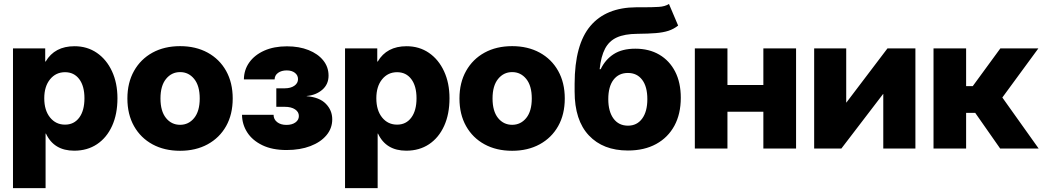

<svg xmlns="http://www.w3.org/2000/svg" viewBox="-20 -765 5370 989"><path d="M46.9 204.1V-515.6H212.9V-448.2H215.3Q261.7 -526.9 363.8 -526.9Q429.2 -526.9 479 -492.7Q528.8 -458.5 556.9 -397.9Q585 -337.4 585 -258.8Q585 -177.2 557.4 -116.5Q529.8 -55.7 479.7 -22.2Q429.7 11.2 362.3 11.2Q257.8 11.2 216.8 -76.7H214.8V204.1ZM314.9 -123Q361.3 -123 388.2 -159.2Q415 -195.3 415 -258.8Q415 -321.8 388.2 -357.4Q361.3 -393.1 314.9 -393.1Q267.6 -393.1 237.8 -356.4Q208 -319.8 208 -258.8Q208 -196.8 237.8 -159.9Q267.6 -123 314.9 -123Z M907.7 11.7Q826.7 11.7 765.6 -21.5Q704.6 -54.7 670.4 -115.2Q636.2 -175.8 636.2 -257.8Q636.2 -338.9 670.4 -399.7Q704.6 -460.4 765.6 -493.9Q826.7 -527.3 907.7 -527.3Q988.3 -527.3 1049.6 -493.9Q1110.8 -460.4 1144.8 -399.7Q1178.7 -338.9 1178.7 -257.8Q1178.7 -175.8 1144.8 -115.5Q1110.8 -55.2 1049.6 -21.7Q988.3 11.7 907.7 11.7ZM907.7 -122.1Q951.7 -122.1 980.2 -157.2Q1008.8 -192.4 1008.8 -257.8Q1008.8 -323.2 980.2 -358.4Q951.7 -393.6 907.7 -393.6Q863.8 -393.6 835.2 -358.4Q806.6 -323.2 806.6 -257.8Q806.6 -192.4 835 -157.2Q863.3 -122.1 907.7 -122.1Z M1456.1 7.8Q1382.3 7.8 1331.1 -17.1Q1279.8 -42 1253.4 -83.3Q1227.1 -124.5 1226.6 -173.8H1389.2Q1389.2 -150.4 1407.5 -136Q1425.8 -121.6 1455.6 -121.6Q1483.9 -121.6 1501.7 -134.3Q1519.5 -147 1519.5 -167.5Q1519.5 -188.5 1499.8 -201.7Q1480 -214.8 1446.8 -214.8H1403.3V-310.1H1446.8Q1477.1 -310.1 1496.1 -323.2Q1515.1 -336.4 1515.1 -357.4Q1515.1 -377.4 1499 -389.9Q1482.9 -402.3 1457 -402.3Q1430.2 -402.3 1412.6 -389.9Q1395 -377.4 1394.5 -356H1236.3Q1236.8 -405.3 1264.2 -443.6Q1291.5 -481.9 1341.3 -504.2Q1391.1 -526.4 1458 -526.4Q1521 -526.4 1569.3 -507.1Q1617.7 -487.8 1645 -453.9Q1672.4 -419.9 1672.4 -375.5Q1672.4 -330.6 1640.1 -302.7Q1607.9 -274.9 1559.6 -270.5V-269.5Q1625.5 -264.2 1658.4 -230.5Q1691.4 -196.8 1691.4 -150.4Q1691.4 -104 1661.6 -68.4Q1631.8 -32.7 1578.9 -12.5Q1525.9 7.8 1456.1 7.8Z M1757.3 204.1V-515.6H1923.3V-448.2H1925.8Q1972.2 -526.9 2074.2 -526.9Q2139.6 -526.9 2189.5 -492.7Q2239.3 -458.5 2267.3 -397.9Q2295.4 -337.4 2295.4 -258.8Q2295.4 -177.2 2267.8 -116.5Q2240.2 -55.7 2190.2 -22.2Q2140.1 11.2 2072.8 11.2Q1968.3 11.2 1927.2 -76.7H1925.3V204.1ZM2025.4 -123Q2071.8 -123 2098.6 -159.2Q2125.5 -195.3 2125.5 -258.8Q2125.5 -321.8 2098.6 -357.4Q2071.8 -393.1 2025.4 -393.1Q1978 -393.1 1948.2 -356.4Q1918.5 -319.8 1918.5 -258.8Q1918.5 -196.8 1948.2 -159.9Q1978 -123 2025.4 -123Z M2618.2 11.7Q2537.1 11.7 2476.1 -21.5Q2415 -54.7 2380.9 -115.2Q2346.7 -175.8 2346.7 -257.8Q2346.7 -338.9 2380.9 -399.7Q2415 -460.4 2476.1 -493.9Q2537.1 -527.3 2618.2 -527.3Q2698.7 -527.3 2760 -493.9Q2821.3 -460.4 2855.2 -399.7Q2889.2 -338.9 2889.2 -257.8Q2889.2 -175.8 2855.2 -115.5Q2821.3 -55.2 2760 -21.7Q2698.7 11.7 2618.2 11.7ZM2618.2 -122.1Q2662.1 -122.1 2690.7 -157.2Q2719.2 -192.4 2719.2 -257.8Q2719.2 -323.2 2690.7 -358.4Q2662.1 -393.6 2618.2 -393.6Q2574.2 -393.6 2545.7 -358.4Q2517.1 -323.2 2517.1 -257.8Q2517.1 -192.4 2545.4 -157.2Q2573.7 -122.1 2618.2 -122.1Z M3425.8 -744.6 3473.1 -633.3Q3450.2 -615.2 3423.3 -606.4Q3396.5 -597.7 3358.4 -594.5Q3320.3 -591.3 3262.7 -590.8Q3197.8 -590.3 3157.7 -572.3Q3117.7 -554.2 3096.7 -514.4Q3075.7 -474.6 3068.8 -408.7H3074.2Q3097.7 -458 3141.1 -486.1Q3184.6 -514.2 3252.4 -514.2Q3323.7 -514.2 3376.2 -483.4Q3428.7 -452.6 3457.8 -396Q3486.8 -339.4 3486.8 -261.2Q3486.8 -178.2 3453.9 -117.4Q3420.9 -56.6 3359.9 -23.2Q3298.8 10.3 3214.4 10.3Q3086.4 10.3 3013.2 -67.6Q2939.9 -145.5 2939.9 -293.5V-334Q2940.4 -535.6 3021 -631.1Q3101.6 -726.6 3257.3 -727.5Q3267.6 -727.5 3277.1 -727.5Q3286.6 -727.5 3295.4 -727.5Q3340.3 -727.5 3373 -729.5Q3405.8 -731.4 3425.8 -744.6ZM3214.8 -117.7Q3261.2 -117.7 3287.8 -154.1Q3314.5 -190.4 3314.5 -254.4Q3314.5 -318.8 3287.8 -354Q3261.2 -389.2 3214.4 -389.2Q3167 -389.2 3140.1 -354Q3113.3 -318.8 3113.3 -254.4Q3113.3 -190.9 3140.1 -154.3Q3167 -117.7 3214.8 -117.7Z M3727.1 -515.6V-327.1H3912.1V-515.6H4080.6V0H3912.1V-189.5H3727.1V0H3559.1V-515.6Z M4695.3 0H4529.8V-280.8H4528.8L4314 0H4173.8V-515.6H4338.9V-236.8H4339.8L4551.3 -515.6H4695.3Z M4788.6 0V-515.6H4956.5V-321.3H4990.7L5132.8 -515.6H5328.6L5143.1 -262.7L5330.1 0H5131.8L5003.4 -183.6H4956.5V0Z"/></svg>

Font: Inter Display ExtraBold
Style: Regular
Weight: 800
Designer: Rasmus Andersson
Foundry: rsms
Version: Version 4.000;git-a52131595